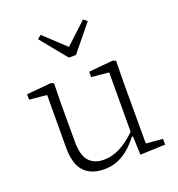

<svg xmlns="http://www.w3.org/2000/svg" viewBox="-135 -848 901 971"><g transform="rotate(-20 316.0 -362.5)"><path d="M262 12Q192 12 154 -29Q116 -70 117 -162L118 -460L139 -438L24 -449V-478L154 -490L171 -484L169 -375V-171Q169 -97 197 -65.5Q225 -34 277 -34Q310 -34 340.5 -45.5Q371 -57 401 -78.5Q431 -100 461 -131L469 -95H448Q424 -63 396 -39Q368 -15 335 -1.5Q302 12 262 12ZM458 5 454 -104H451L452 -440L358 -449V-478L488 -490L505 -484L503 -375V-39L593 -31V0ZM191 -737 327 -610H283L419 -737L439 -721L324 -580H286L171 -721Z"/></g></svg>

Font: Source Serif 4 Light
Style: Regular
Weight: 300
Designer: Frank Grießhammer
Foundry: Adobe Systems Incorporated
Version: Version 4.004;hotconv 1.0.116;makeotfexe 2.5.65601